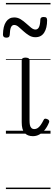

<svg xmlns="http://www.w3.org/2000/svg" viewBox="-40 -905 362 1300"><path d="M183 17Q165 17 150.5 11.5Q136 6 126 -6Q116 -18 111.5 -35.5Q107 -53 107 -78V-496Q107 -506 113.5 -510.5Q120 -515 132 -515Q146 -515 153 -510.5Q160 -506 160 -496V-90Q160 -72 162.5 -59Q165 -46 172.5 -38.5Q180 -31 193 -31Q204 -31 214.5 -37.5Q225 -44 235 -58Q245 -72 256 -94Q259 -101 265.5 -101.5Q272 -102 281 -98Q289 -95 292 -88.5Q295 -82 292 -76Q280 -46 263 -25.5Q246 -5 226 6Q206 17 183 17ZM200 -653Q176 -653 156 -665.5Q136 -678 118.5 -694Q101 -710 86 -723Q71 -736 56 -736Q41 -736 34 -719.5Q27 -703 26 -669Q25 -659 20 -654.5Q15 -650 3 -650Q-20 -650 -20 -671Q-19 -728 1 -757.5Q21 -787 56 -787Q80 -787 100 -774.5Q120 -762 137.5 -746Q155 -730 170.5 -717.5Q186 -705 200 -705Q216 -705 224 -721.5Q232 -738 233 -771Q233 -790 255 -790Q269 -790 274 -785Q279 -780 279 -768Q279 -715 259 -684Q239 -653 200 -653ZM0 365H302V375H0ZM0 -20H302V0H0ZM0 -505H302V-500H0ZM0 -885H302V-875H0Z"/></svg>

Font: Playwrite AT Guides
Style: Regular
Weight: 400
Designer: Veronika Burian, José Scaglione
Foundry: TypeTogether
Version: Version 1.003